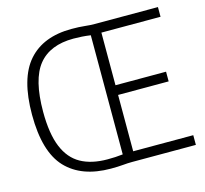

<svg xmlns="http://www.w3.org/2000/svg" viewBox="-107 -867 1059 994"><g transform="rotate(-15 422.0 -370.0)"><path d="M369 5Q212.5 5 129.2 -83Q46 -171 46 -370Q46 -564.5 126 -655.5Q206 -746.5 358.5 -746.5Q399 -746.5 428.5 -743.2Q458 -740 481 -740H820V-688H503V-406H774V-354H503V-52H825V0H483.5Q460 0 433.8 2.5Q407.5 5 369 5ZM364.5 -46Q386 -46 406 -47Q426 -48 446.5 -50.5V-689Q422.5 -692.5 399.8 -694Q377 -695.5 355 -695.5Q228.5 -695.5 167 -619.2Q105.5 -543 105.5 -370Q105.5 -252.5 134.8 -181.2Q164 -110 221.5 -78Q279 -46 364.5 -46Z"/></g></svg>

Font: Encode Sans Condensed Condensed Light
Style: Regular
Weight: 300
Width: 3
Designer: Multiple Designers
Foundry: Impallari Type
Version: Version 3.000; ttfautohint (v1.8.3) -l 8 -r 50 -G 200 -x 14 